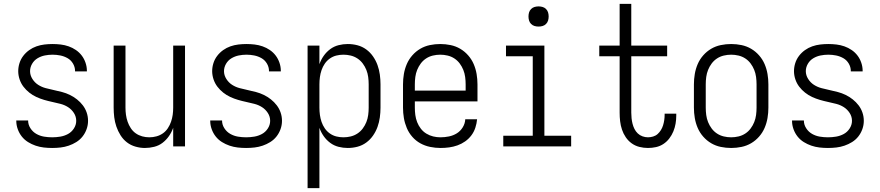

<svg xmlns="http://www.w3.org/2000/svg" viewBox="-20 -755 4540 990"><path d="M249 8Q227 8 205.5 5.5Q184 3 163.5 -4Q143 -11 124.5 -22.5Q106 -34 92.5 -51Q79 -68 71.5 -89Q64 -110 64 -131V-134H125V-133Q125 -112 137 -93.5Q149 -75 167.5 -64.5Q186 -54 207 -50.5Q228 -47 249 -47Q270 -47 291 -50.5Q312 -54 330.5 -64Q349 -74 361 -92.5Q373 -111 373 -132Q373 -154 361 -172.5Q349 -191 331 -202.5Q313 -214 291.5 -219.5Q270 -225 249 -229.5Q228 -234 207.5 -240Q187 -246 167.5 -255Q148 -264 131 -277.5Q114 -291 101 -308Q88 -325 81 -346Q74 -367 74 -388Q74 -409 80.5 -429.5Q87 -450 100 -467Q113 -484 130.5 -496.5Q148 -509 168 -516Q188 -523 209 -525.5Q230 -528 251 -528Q272 -528 293 -525.5Q314 -523 334 -516Q354 -509 371.5 -497Q389 -485 401.5 -468.5Q414 -452 421 -431.5Q428 -411 428 -390V-387H367V-389Q367 -409 356.5 -427Q346 -445 328.5 -455Q311 -465 291 -469Q271 -473 251 -473Q231 -473 211 -469Q191 -465 173.5 -454.5Q156 -444 145.5 -426Q135 -408 135 -388Q135 -367 147 -348Q159 -329 177 -317.5Q195 -306 216 -300.5Q237 -295 258 -290.5Q279 -286 300 -280.5Q321 -275 340.5 -265.5Q360 -256 377 -242.5Q394 -229 407 -212Q420 -195 427 -174.5Q434 -154 434 -132Q434 -110 426.5 -89Q419 -68 405.5 -51Q392 -34 373.5 -22.5Q355 -11 334.5 -4Q314 3 292.5 5.5Q271 8 249 8Z M727 8Q703 8 678.5 1Q654 -6 634.5 -21Q615 -36 601.5 -57.5Q588 -79 580 -102.5Q572 -126 569 -150.5Q566 -175 566 -200V-520H627V-200Q627 -181 629.5 -163Q632 -145 638 -127.5Q644 -110 654.5 -94Q665 -78 680 -67.5Q695 -57 713 -52Q731 -47 750 -47Q769 -47 787 -52Q805 -57 820 -67.5Q835 -78 845.5 -94Q856 -110 862 -127.5Q868 -145 870.5 -163Q873 -181 873 -200V-520H934V0H873V-96Q865 -73 851 -53Q837 -33 818 -18.5Q799 -4 775 2Q751 8 727 8Z M1249 8Q1227 8 1205.5 5.5Q1184 3 1163.5 -4Q1143 -11 1124.5 -22.5Q1106 -34 1092.5 -51Q1079 -68 1071.5 -89Q1064 -110 1064 -131V-134H1125V-133Q1125 -112 1137 -93.5Q1149 -75 1167.5 -64.5Q1186 -54 1207 -50.5Q1228 -47 1249 -47Q1270 -47 1291 -50.5Q1312 -54 1330.5 -64Q1349 -74 1361 -92.5Q1373 -111 1373 -132Q1373 -154 1361 -172.5Q1349 -191 1331 -202.5Q1313 -214 1291.5 -219.5Q1270 -225 1249 -229.5Q1228 -234 1207.5 -240Q1187 -246 1167.5 -255Q1148 -264 1131 -277.5Q1114 -291 1101 -308Q1088 -325 1081 -346Q1074 -367 1074 -388Q1074 -409 1080.5 -429.5Q1087 -450 1100 -467Q1113 -484 1130.5 -496.5Q1148 -509 1168 -516Q1188 -523 1209 -525.5Q1230 -528 1251 -528Q1272 -528 1293 -525.5Q1314 -523 1334 -516Q1354 -509 1371.5 -497Q1389 -485 1401.5 -468.5Q1414 -452 1421 -431.5Q1428 -411 1428 -390V-387H1367V-389Q1367 -409 1356.5 -427Q1346 -445 1328.5 -455Q1311 -465 1291 -469Q1271 -473 1251 -473Q1231 -473 1211 -469Q1191 -465 1173.5 -454.5Q1156 -444 1145.5 -426Q1135 -408 1135 -388Q1135 -367 1147 -348Q1159 -329 1177 -317.5Q1195 -306 1216 -300.5Q1237 -295 1258 -290.5Q1279 -286 1300 -280.5Q1321 -275 1340.5 -265.5Q1360 -256 1377 -242.5Q1394 -229 1407 -212Q1420 -195 1427 -174.5Q1434 -154 1434 -132Q1434 -110 1426.5 -89Q1419 -68 1405.5 -51Q1392 -34 1373.5 -22.5Q1355 -11 1334.5 -4Q1314 3 1292.5 5.5Q1271 8 1249 8Z M1566 215V-520H1627V-424Q1635 -447 1649 -467Q1663 -487 1682.5 -501.5Q1702 -516 1725.5 -522Q1749 -528 1773 -528Q1799 -528 1823.5 -521.5Q1848 -515 1868.5 -500Q1889 -485 1903.5 -464Q1918 -443 1926.5 -419.5Q1935 -396 1938.5 -370.5Q1942 -345 1942 -320V-200Q1942 -175 1938.5 -149.5Q1935 -124 1926.5 -100.5Q1918 -77 1903.5 -56Q1889 -35 1868.5 -20Q1848 -5 1823.5 1.5Q1799 8 1773 8Q1749 8 1725.5 2Q1702 -4 1682.5 -18.5Q1663 -33 1649 -53Q1635 -73 1627 -96V215ZM1751 -47Q1770 -47 1788.5 -51.5Q1807 -56 1823 -66.5Q1839 -77 1850.5 -92.5Q1862 -108 1869 -125.5Q1876 -143 1878.5 -162Q1881 -181 1881 -200V-320Q1881 -339 1878.5 -358Q1876 -377 1869 -394.5Q1862 -412 1850.5 -427.5Q1839 -443 1823 -453.5Q1807 -464 1788.5 -468.5Q1770 -473 1751 -473Q1732 -473 1714 -468.5Q1696 -464 1680.5 -453Q1665 -442 1654.5 -426.5Q1644 -411 1638 -393.5Q1632 -376 1629.5 -357.5Q1627 -339 1627 -320V-200Q1627 -181 1629.5 -162.5Q1632 -144 1638 -126.5Q1644 -109 1654.5 -93.5Q1665 -78 1680.5 -67Q1696 -56 1714 -51.5Q1732 -47 1751 -47Z M2251 8Q2225 8 2198 2.5Q2171 -3 2147.5 -16Q2124 -29 2106 -49.5Q2088 -70 2077.5 -95Q2067 -120 2062.5 -146.5Q2058 -173 2058 -200V-320Q2058 -347 2062.5 -373.5Q2067 -400 2077.5 -424.5Q2088 -449 2106 -469.5Q2124 -490 2147 -503.5Q2170 -517 2196.5 -522.5Q2223 -528 2250 -528Q2277 -528 2303.5 -522.5Q2330 -517 2353 -503.5Q2376 -490 2394 -469.5Q2412 -449 2422.5 -424.5Q2433 -400 2437.5 -373.5Q2442 -347 2442 -320V-232H2119V-200Q2119 -181 2121.5 -162Q2124 -143 2131 -125Q2138 -107 2150 -91.5Q2162 -76 2178.5 -66Q2195 -56 2213.5 -51.5Q2232 -47 2251 -47Q2273 -47 2295 -51.5Q2317 -56 2335.5 -67.5Q2354 -79 2366 -98.5Q2378 -118 2379 -140H2440Q2438 -118 2431 -96.5Q2424 -75 2410.5 -57Q2397 -39 2378.5 -26Q2360 -13 2339 -5.5Q2318 2 2296 5Q2274 8 2251 8ZM2119 -288H2381V-320Q2381 -339 2378.5 -358Q2376 -377 2369 -394.5Q2362 -412 2350.5 -427.5Q2339 -443 2323 -453.5Q2307 -464 2288 -468.5Q2269 -473 2250 -473Q2231 -473 2212 -468.5Q2193 -464 2177 -453.5Q2161 -443 2149.5 -427.5Q2138 -412 2131 -394.5Q2124 -377 2121.5 -358Q2119 -339 2119 -320Z M2575 0V-55H2727V-465H2589V-520H2787V-55H2925V0ZM2757 -618Q2746 -618 2736 -621Q2726 -624 2718.5 -631.5Q2711 -639 2708 -649Q2705 -659 2705 -670Q2705 -681 2708 -691Q2711 -701 2718.5 -708.5Q2726 -716 2736 -719Q2746 -722 2757 -722Q2768 -722 2778 -719Q2788 -716 2795.5 -708.5Q2803 -701 2806 -691Q2809 -681 2809 -670Q2809 -659 2806 -649Q2803 -639 2795.5 -631.5Q2788 -624 2778 -621Q2768 -618 2757 -618Z M3321 8Q3299 8 3277 2.5Q3255 -3 3237 -16Q3219 -29 3206.5 -47.5Q3194 -66 3187 -87Q3180 -108 3177.5 -130Q3175 -152 3175 -174V-465H3070V-520H3175V-735H3235V-520H3420V-465H3235V-174Q3235 -160 3236.5 -145.5Q3238 -131 3241.5 -117Q3245 -103 3251.5 -90Q3258 -77 3268.5 -67Q3279 -57 3293 -52Q3307 -47 3321 -47Q3334 -47 3347.5 -51Q3361 -55 3371 -64Q3381 -73 3388 -84.5Q3395 -96 3399 -109Q3403 -122 3405 -135.5Q3407 -149 3407 -162V-169H3467V-159Q3467 -138 3463.5 -117.5Q3460 -97 3452 -77.5Q3444 -58 3431 -41Q3418 -24 3400.5 -12.5Q3383 -1 3362.5 3.5Q3342 8 3321 8Z M3750 8Q3723 8 3696.5 2.5Q3670 -3 3647 -16.5Q3624 -30 3606 -50.5Q3588 -71 3577.5 -95.5Q3567 -120 3562.5 -146.5Q3558 -173 3558 -200V-320Q3558 -347 3562.5 -373.5Q3567 -400 3577.5 -424.5Q3588 -449 3606 -469.5Q3624 -490 3647 -503.5Q3670 -517 3696.5 -522.5Q3723 -528 3750 -528Q3777 -528 3803.5 -522.5Q3830 -517 3853 -503.5Q3876 -490 3894 -469.5Q3912 -449 3922.5 -424.5Q3933 -400 3937.5 -373.5Q3942 -347 3942 -320V-200Q3942 -173 3937.5 -146.5Q3933 -120 3922.5 -95.5Q3912 -71 3894 -50.5Q3876 -30 3853 -16.5Q3830 -3 3803.5 2.5Q3777 8 3750 8ZM3750 -47Q3769 -47 3788 -51.5Q3807 -56 3823 -66.5Q3839 -77 3850.5 -92.5Q3862 -108 3869 -125.5Q3876 -143 3878.5 -162Q3881 -181 3881 -200V-320Q3881 -339 3878.5 -358Q3876 -377 3869 -394.5Q3862 -412 3850.5 -427.5Q3839 -443 3823 -453.5Q3807 -464 3788 -468.5Q3769 -473 3750 -473Q3731 -473 3712 -468.5Q3693 -464 3677 -453.5Q3661 -443 3649.5 -427.5Q3638 -412 3631 -394.5Q3624 -377 3621.5 -358Q3619 -339 3619 -320V-200Q3619 -181 3621.5 -162Q3624 -143 3631 -125.5Q3638 -108 3649.5 -92.5Q3661 -77 3677 -66.5Q3693 -56 3712 -51.5Q3731 -47 3750 -47Z M4249 8Q4227 8 4205.5 5.5Q4184 3 4163.5 -4Q4143 -11 4124.5 -22.5Q4106 -34 4092.5 -51Q4079 -68 4071.5 -89Q4064 -110 4064 -131V-134H4125V-133Q4125 -112 4137 -93.5Q4149 -75 4167.5 -64.5Q4186 -54 4207 -50.5Q4228 -47 4249 -47Q4270 -47 4291 -50.5Q4312 -54 4330.5 -64Q4349 -74 4361 -92.5Q4373 -111 4373 -132Q4373 -154 4361 -172.5Q4349 -191 4331 -202.5Q4313 -214 4291.5 -219.5Q4270 -225 4249 -229.5Q4228 -234 4207.5 -240Q4187 -246 4167.5 -255Q4148 -264 4131 -277.5Q4114 -291 4101 -308Q4088 -325 4081 -346Q4074 -367 4074 -388Q4074 -409 4080.5 -429.5Q4087 -450 4100 -467Q4113 -484 4130.5 -496.5Q4148 -509 4168 -516Q4188 -523 4209 -525.5Q4230 -528 4251 -528Q4272 -528 4293 -525.5Q4314 -523 4334 -516Q4354 -509 4371.5 -497Q4389 -485 4401.5 -468.5Q4414 -452 4421 -431.5Q4428 -411 4428 -390V-387H4367V-389Q4367 -409 4356.5 -427Q4346 -445 4328.5 -455Q4311 -465 4291 -469Q4271 -473 4251 -473Q4231 -473 4211 -469Q4191 -465 4173.5 -454.5Q4156 -444 4145.5 -426Q4135 -408 4135 -388Q4135 -367 4147 -348Q4159 -329 4177 -317.5Q4195 -306 4216 -300.5Q4237 -295 4258 -290.5Q4279 -286 4300 -280.5Q4321 -275 4340.5 -265.5Q4360 -256 4377 -242.5Q4394 -229 4407 -212Q4420 -195 4427 -174.5Q4434 -154 4434 -132Q4434 -110 4426.5 -89Q4419 -68 4405.5 -51Q4392 -34 4373.5 -22.5Q4355 -11 4334.5 -4Q4314 3 4292.5 5.5Q4271 8 4249 8Z"/></svg>

Font: Iosevka Custom Light
Style: Regular
Weight: 300
Monospace: yes
Designer: Belleve Invis
Foundry: Belleve Invis
Version: Version 27.3.5